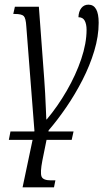

<svg xmlns="http://www.w3.org/2000/svg" viewBox="-20 -565 457 825"><path d="M18 36 25 0H127L128 -2L93 -452Q91 -487 82 -496Q73 -505 44 -505H37L44 -536H147L170 -226Q172 -198 174 -164Q176 -130 177 -99.5Q178 -69 179 -52H181Q228 -108 267 -175.5Q306 -243 329 -311Q352 -379 352 -437Q352 -461 344 -476Q336 -491 317 -491Q318 -516 329.5 -530.5Q341 -545 360 -545Q404 -545 404 -467Q404 -409 385 -346Q366 -283 334.5 -221.5Q303 -160 265 -104.5Q227 -49 189 -5L188 0H296L288 36H180L162 125Q152 177 158.5 193.5Q165 210 199 210H218L212 240H77L120 36Z"/></svg>

Font: Noto Serif ExtraCondensed Light
Style: Italic
Weight: 300
Width: 2
Italic angle: -12°
Designer: Monotype Design Team
Foundry: Monotype Imaging Inc.
Version: Version 2.014; ttfautohint (v1.8.4.7-5d5b)